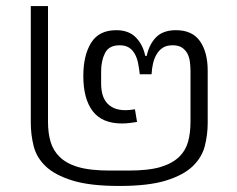

<svg xmlns="http://www.w3.org/2000/svg" viewBox="-20 -604 786 636"><path d="M375 12Q278 12 220 -6Q162 -24 131.5 -53Q101 -82 91.5 -120Q82 -158 82 -197V-584H139V-201Q139 -163 147.5 -134.5Q156 -106 176 -86Q198 -63 238 -51Q278 -39 345 -39H405Q473 -39 512.5 -51Q552 -63 575 -86Q595 -106 603 -134.5Q611 -163 611 -201V-368Q611 -384 609 -399.5Q607 -415 600.5 -427Q594 -439 582.5 -446.5Q571 -454 552 -454Q532 -454 519.5 -446Q507 -438 499 -424.5Q491 -411 487 -394Q483 -377 482 -358H443Q441 -377 437.5 -394.5Q434 -412 426.5 -425.5Q419 -439 407 -446.5Q395 -454 376 -454Q341 -454 328 -428.5Q315 -403 315 -368V-327Q315 -309 319 -293Q323 -277 332.5 -265Q342 -253 357.5 -246Q373 -239 396 -239Q409 -239 427 -242L434 -200Q422 -198 409 -196.5Q396 -195 384 -195Q318 -195 287 -236Q256 -277 256 -352Q256 -421 282 -462.5Q308 -504 365 -504Q407 -504 430.5 -479.5Q454 -455 461 -419H466Q474 -457 497 -480.5Q520 -504 563 -504Q617 -504 642.5 -467.5Q668 -431 668 -370V-197Q668 -158 658.5 -120.5Q649 -83 618.5 -53.5Q588 -24 530 -6Q472 12 375 12Z"/></svg>

Font: IBM Plex Sans Thai Light
Style: Regular
Weight: 300
Designer: Mike Abbink, Paul van der Laan, Pieter van Rosmalen, Ben Mitchell, Mark Frömberg
Foundry: Bold Monday
Version: Version 1.2